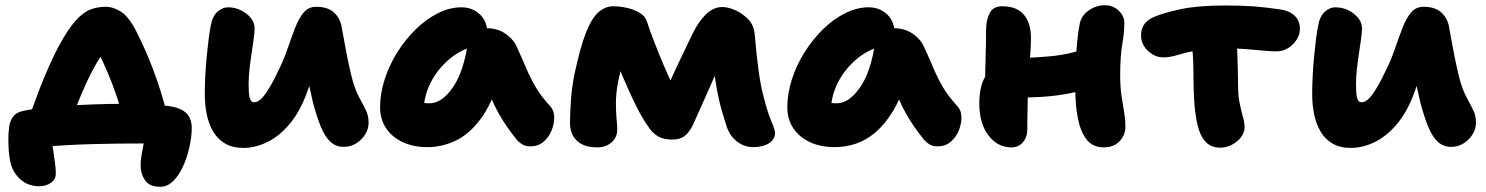

<svg xmlns="http://www.w3.org/2000/svg" viewBox="-20 -554 5697 736"><path d="M94 -110Q97 -118 107 -146.5Q117 -175 132.5 -215Q148 -255 166.5 -297Q185 -339 204 -375Q241 -443 270.5 -475.5Q300 -508 327.5 -518Q355 -528 385 -528Q414 -528 444 -509Q474 -490 504 -431Q518 -403 534.5 -366.5Q551 -330 567 -287.5Q583 -245 597 -200.5Q611 -156 620 -113L454 -87Q444 -135 427.5 -184Q411 -233 392.5 -276.5Q374 -320 357.5 -352Q341 -384 331 -398L413 -385Q385 -366 362 -331Q339 -296 311 -236Q293 -197 278.5 -160Q264 -123 253.5 -94.5Q243 -66 238 -52ZM594 162Q553 162 536 137Q519 112 519 78Q519 60 523.5 35.5Q528 11 532.5 -13Q537 -37 537 -55L644 -2Q629 -2 600 -3Q571 -4 521 -4Q479 -4 430 -3.5Q381 -3 331 -1.5Q281 0 235 2.5Q189 5 152.5 8.5Q116 12 93 17L174 -55Q174 -45 177 -23.5Q180 -2 184 23Q188 48 191 71.5Q194 95 194 110Q194 134 175 147Q156 160 131 160Q87 160 57 132.5Q27 105 19 64Q15 43 13.5 22Q12 1 12 -20Q12 -44 15 -67Q18 -90 30 -106.5Q42 -123 69 -129Q96 -135 139 -140Q182 -145 234.5 -148.5Q287 -152 343 -154Q399 -156 451 -156Q468 -156 494 -155.5Q520 -155 550.5 -153.5Q581 -152 611 -149Q664 -145 689.5 -124.5Q715 -104 715 -63Q715 -31 706.5 8Q698 47 682.5 82Q667 117 644.5 139.5Q622 162 594 162Z M913 13Q871 13 842.5 -4Q814 -21 797 -50Q780 -79 772.5 -116Q765 -153 765 -193Q765 -227 767 -264.5Q769 -302 772.5 -338.5Q776 -375 780 -406Q784 -437 788 -456Q794 -491 813 -508.5Q832 -526 854 -526Q881 -526 904 -514.5Q927 -503 941.5 -485Q956 -467 956 -446Q956 -430 952.5 -405Q949 -380 944.5 -350.5Q940 -321 936.5 -290Q933 -259 933 -229Q933 -214 934 -198.5Q935 -183 939.5 -172.5Q944 -162 954 -162Q975 -162 998 -195Q1021 -228 1043 -275Q1066 -320 1081.5 -365Q1097 -410 1111 -446.5Q1125 -483 1143.5 -505.5Q1162 -528 1192 -528Q1239 -528 1263 -503.5Q1287 -479 1291 -443Q1296 -417 1303 -378Q1310 -339 1318 -302.5Q1326 -266 1331 -248Q1343 -206 1357.5 -179.5Q1372 -153 1382.5 -131.5Q1393 -110 1393 -84Q1393 -60 1380 -39Q1367 -18 1345.5 -4.5Q1324 9 1298 9Q1267 9 1246 -11Q1225 -31 1209.5 -69Q1194 -107 1180 -160Q1171 -198 1163 -235Q1155 -272 1148.5 -307Q1142 -342 1137 -373L1219 -389Q1215 -376 1206.5 -347.5Q1198 -319 1185 -281Q1172 -243 1157 -200Q1130 -126 1090 -78.5Q1050 -31 1004 -9Q958 13 913 13Z M1619 10Q1565 10 1524 -9Q1483 -28 1460 -62.5Q1437 -97 1437 -143Q1437 -195 1454.5 -249.5Q1472 -304 1503 -353.5Q1534 -403 1574 -442Q1614 -481 1659 -503.5Q1704 -526 1749 -526Q1791 -526 1820 -498.5Q1849 -471 1849 -420Q1849 -403 1839.5 -393.5Q1830 -384 1817 -381Q1755 -370 1707 -331Q1659 -292 1631.5 -238.5Q1604 -185 1604 -127Q1604 -113 1606 -101.5Q1608 -90 1613 -73L1539 -187Q1564 -170 1583 -164Q1602 -158 1626 -158Q1673 -158 1715 -217.5Q1757 -277 1774 -392Q1778 -418 1798.5 -432Q1819 -446 1844 -446Q1887 -446 1918 -424.5Q1949 -403 1962 -372Q1982 -329 1997.5 -292Q2013 -255 2033.5 -220Q2054 -185 2089 -147Q2104 -131 2104.5 -105.5Q2105 -80 2094.5 -54Q2084 -28 2063.5 -10.5Q2043 7 2014 7Q1995 7 1983 0Q1971 -7 1963 -16Q1941 -43 1924 -67.5Q1907 -92 1892 -118.5Q1877 -145 1863.5 -177Q1850 -209 1835 -249L1895 -255Q1865 -154 1821 -96Q1777 -38 1725 -14Q1673 10 1619 10Z M2270 11Q2219 11 2192 -14Q2165 -39 2165 -83Q2165 -110 2168 -162Q2171 -214 2182 -269Q2204 -373 2226.5 -429.5Q2249 -486 2275 -508Q2301 -530 2331 -530Q2355 -530 2382.5 -524Q2410 -518 2432 -505Q2454 -492 2460 -471Q2469 -443 2486 -398.5Q2503 -354 2523.5 -305.5Q2544 -257 2564.5 -216Q2585 -175 2601 -154L2506 -143Q2529 -198 2550.5 -246Q2572 -294 2593.5 -338.5Q2615 -383 2635 -425Q2658 -472 2686.5 -499.5Q2715 -527 2749 -527Q2769 -527 2791 -518Q2813 -509 2826 -499Q2849 -483 2860.5 -464Q2872 -445 2874 -413Q2880 -341 2888 -282.5Q2896 -224 2908 -180Q2922 -124 2936.5 -90Q2951 -56 2951 -45Q2951 -20 2928 -5Q2905 10 2867 10Q2834 10 2806.5 -10.5Q2779 -31 2767 -65Q2757 -95 2746 -133Q2735 -171 2726 -223.5Q2717 -276 2711 -348L2762 -361Q2747 -326 2730.5 -287.5Q2714 -249 2697 -211Q2680 -173 2664.5 -138Q2649 -103 2636 -75Q2624 -49 2606 -34Q2588 -19 2558 -19Q2526 -19 2506 -29.5Q2486 -40 2471 -60Q2456 -80 2440 -108Q2432 -121 2419 -147Q2406 -173 2391.5 -205Q2377 -237 2363.5 -269Q2350 -301 2341.5 -327.5Q2333 -354 2332 -368L2393 -369Q2382 -354 2370 -319Q2358 -284 2349.5 -241Q2341 -198 2341 -157Q2341 -125 2343.5 -98.5Q2346 -72 2346 -57Q2346 -27 2324 -8Q2302 11 2270 11Z M3180 10Q3126 10 3085 -9Q3044 -28 3021 -62.5Q2998 -97 2998 -143Q2998 -195 3015.5 -249.5Q3033 -304 3064 -353.5Q3095 -403 3135 -442Q3175 -481 3220 -503.5Q3265 -526 3310 -526Q3352 -526 3381 -498.5Q3410 -471 3410 -420Q3410 -403 3400.5 -393.5Q3391 -384 3378 -381Q3316 -370 3268 -331Q3220 -292 3192.5 -238.5Q3165 -185 3165 -127Q3165 -113 3167 -101.5Q3169 -90 3174 -73L3100 -187Q3125 -170 3144 -164Q3163 -158 3187 -158Q3234 -158 3276 -217.5Q3318 -277 3335 -392Q3339 -418 3359.5 -432Q3380 -446 3405 -446Q3448 -446 3479 -424.5Q3510 -403 3523 -372Q3543 -329 3558.5 -292Q3574 -255 3594.5 -220Q3615 -185 3650 -147Q3665 -131 3665.5 -105.5Q3666 -80 3655.5 -54Q3645 -28 3624.5 -10.5Q3604 7 3575 7Q3556 7 3544 0Q3532 -7 3524 -16Q3502 -43 3485 -67.5Q3468 -92 3453 -118.5Q3438 -145 3424.5 -177Q3411 -209 3396 -249L3456 -255Q3434 -179 3403 -128Q3372 -77 3336 -46.5Q3300 -16 3260.5 -3Q3221 10 3180 10Z M3858 11Q3804 11 3769 -35Q3734 -81 3734 -157Q3734 -222 3756.5 -260Q3779 -298 3799 -313Q3810 -322 3823.5 -326.5Q3837 -331 3851 -331Q3924 -331 4003 -338Q4082 -345 4146 -370L4198 -233Q4148 -210 4089.5 -198Q4031 -186 3970 -182.5Q3909 -179 3851 -179L3756 -212Q3756 -271 3758 -330Q3760 -389 3760 -441Q3760 -476 3773.5 -503Q3787 -530 3821 -530Q3878 -530 3905 -497.5Q3932 -465 3932 -409Q3932 -385 3930 -356Q3928 -327 3926 -297Q3924 -267 3922 -240.5Q3920 -214 3920 -196Q3920 -168 3919 -137Q3918 -106 3918 -57Q3918 -28 3901 -8.5Q3884 11 3858 11ZM4211 11Q4169 11 4145.5 -19Q4122 -49 4112 -99.5Q4102 -150 4102 -211Q4102 -307 4107 -368Q4112 -429 4119 -463Q4125 -494 4153.5 -514Q4182 -534 4216 -534Q4246 -534 4268 -513.5Q4290 -493 4290 -466Q4290 -430 4282 -383.5Q4274 -337 4274 -268Q4274 -222 4279 -187.5Q4284 -153 4289 -125Q4294 -97 4294 -67Q4294 -36 4271.5 -12.5Q4249 11 4211 11Z M4440 -334Q4407 -334 4380.5 -359Q4354 -384 4354 -419Q4354 -445 4367.5 -462.5Q4381 -480 4406 -490Q4441 -505 4507 -519Q4573 -533 4677 -533Q4738 -533 4786 -529.5Q4834 -526 4887 -518Q4922 -513 4942.5 -494Q4963 -475 4963 -443Q4963 -422 4950.5 -402Q4938 -382 4917.5 -369.5Q4897 -357 4872 -357Q4856 -357 4823.5 -360Q4791 -363 4752.5 -366Q4714 -369 4677 -369Q4609 -369 4565.5 -360.5Q4522 -352 4493.5 -343Q4465 -334 4440 -334ZM4659 12Q4634 12 4617.5 2.5Q4601 -7 4587 -30Q4574 -54 4567 -91.5Q4560 -129 4557.5 -172Q4555 -215 4555 -256Q4555 -323 4550.5 -368.5Q4546 -414 4546 -442L4718 -451Q4718 -447 4719.5 -422.5Q4721 -398 4722.5 -362.5Q4724 -327 4725 -289.5Q4726 -252 4726 -222Q4726 -193 4730 -170Q4734 -147 4738.5 -129Q4743 -111 4747 -96Q4751 -81 4751 -67Q4751 -45 4736.5 -27Q4722 -9 4701 1.5Q4680 12 4659 12Z M5158 13Q5116 13 5087.5 -4Q5059 -21 5042 -50Q5025 -79 5017.5 -116Q5010 -153 5010 -193Q5010 -227 5012 -264.5Q5014 -302 5017.5 -338.5Q5021 -375 5025 -406Q5029 -437 5033 -456Q5039 -491 5058 -508.5Q5077 -526 5099 -526Q5126 -526 5149 -514.5Q5172 -503 5186.5 -485Q5201 -467 5201 -446Q5201 -430 5197.5 -405Q5194 -380 5189.5 -350.5Q5185 -321 5181.5 -290Q5178 -259 5178 -229Q5178 -214 5179 -198.5Q5180 -183 5184.5 -172.5Q5189 -162 5199 -162Q5220 -162 5243 -195Q5266 -228 5288 -275Q5311 -320 5326.5 -365Q5342 -410 5356 -446.5Q5370 -483 5388.5 -505.5Q5407 -528 5437 -528Q5484 -528 5508 -503.5Q5532 -479 5536 -443Q5541 -417 5548 -378Q5555 -339 5563 -302.5Q5571 -266 5576 -248Q5588 -206 5602.5 -179.5Q5617 -153 5627.5 -131.5Q5638 -110 5638 -84Q5638 -60 5625 -39Q5612 -18 5590.5 -4.5Q5569 9 5543 9Q5512 9 5491 -11Q5470 -31 5454.5 -69Q5439 -107 5425 -160Q5416 -198 5408 -235Q5400 -272 5393.5 -307Q5387 -342 5382 -373L5464 -389Q5460 -376 5451.5 -347.5Q5443 -319 5430 -281Q5417 -243 5402 -200Q5375 -126 5335 -78.5Q5295 -31 5249 -9Q5203 13 5158 13Z"/></svg>

Font: Shantell Sans ExtraBold
Style: Regular
Weight: 800
Designer: Stephen Nixon, Anya Danilova, Shantell Martin
Foundry: Arrow Type
Version: Version 1.011;[c5ecc13dd]